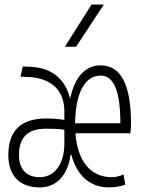

<svg xmlns="http://www.w3.org/2000/svg" viewBox="-20 -815 626 845"><path d="M154.8 9.8C228 9.8 278.3 -42.5 290.5 -133.8H293.9C319.8 -39.6 377.4 9.8 460.4 9.8C485.8 9.8 512.2 4.9 531.2 -2.4L523.9 -47.4C507.3 -39.6 487.8 -35.2 472.2 -35.2C378.4 -35.2 321.3 -105.5 312 -228.5H553.7C555.7 -241.2 556.6 -257.3 556.6 -271.5C556.6 -442.4 512.2 -527.3 422.4 -527.3C355 -527.3 308.1 -475.1 288.6 -380.4C268.1 -467.3 207 -517.1 114.3 -521L80.1 -522.5L70.3 -477.5L104.5 -476.1C205.6 -471.7 263.2 -417.5 263.2 -325.2V-287.1C240.2 -291.5 212.4 -293.5 183.1 -293.5C71.8 -293.5 16.6 -239.7 16.6 -132.3C16.6 -42 66.9 9.8 154.8 9.8ZM263.2 -181.2C263.2 -93.3 220.2 -35.2 154.8 -35.2C97.2 -35.2 63.5 -69.8 63.5 -132.3C63.5 -210 102.1 -248.5 180.7 -248.5C207 -248.5 237.3 -248.5 263.2 -244.1ZM310.5 -272.5C312 -405.8 353.5 -482.4 423.3 -482.4C481 -482.4 509.8 -412.6 509.8 -272.5ZM265.6 -609.4H314.9L437 -794.9H382.8Z"/></svg>

Font: Cascadia Mono PL ExtraLight
Style: Regular
Weight: 200
Monospace: yes
Designer: Aaron Bell
Foundry: Saja Typeworks
Version: Version 2404.023